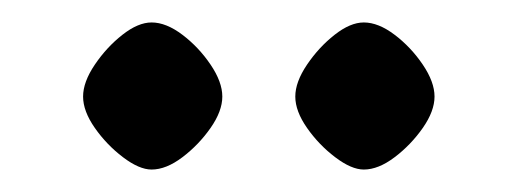

<svg xmlns="http://www.w3.org/2000/svg" viewBox="-20 -744 461 171"><path d="M304 -593Q293 -593 278.5 -604Q264 -615 253.5 -630Q243 -645 243 -658Q243 -671 253.5 -686.5Q264 -702 278 -713Q292 -724 304 -724Q317 -724 331.5 -713Q346 -702 356.5 -686.5Q367 -671 367 -658Q367 -645 356.5 -630Q346 -615 331.5 -604Q317 -593 304 -593ZM115 -593Q104 -593 89.5 -604Q75 -615 64.5 -630Q54 -645 54 -658Q54 -671 64.5 -686.5Q75 -702 89 -713Q103 -724 115 -724Q128 -724 142.5 -713Q157 -702 167.5 -686.5Q178 -671 178 -658Q178 -645 167.5 -630Q157 -615 142.5 -604Q128 -593 115 -593Z"/></svg>

Font: Gabriela
Style: Regular
Weight: 400
Designer: Eduardo Rodriguez Tunni
Foundry: Eduardo Rodriguez Tunni
Version: Version 2.001;gftools[0.9.26]